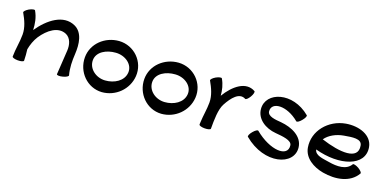

<svg xmlns="http://www.w3.org/2000/svg" viewBox="-15 -1335 4257 2137"><g transform="rotate(20 2114.0 -266.5)"><path d="M38 -500C79 -428 116 -350 116 -267C116 -177 96 -89 96 0C96 12 126 21 163 21C201 21 231 12 231 0C231 -44 226 -87 221 -131C232 -189 251 -245 283 -295C353 -400 461 -486 567 -439C627 -411 648 -339 644 -270C639 -173 626 18 626 17C629 29 661 30 697 20C733 11 760 -6 757 -17C735 -97 734 -181 739 -263C746 -383 728 -513 624 -561C471 -631 313 -507 209 -354C206 -427 194 -498 154 -567C149 -577 118 -570 85 -552C53 -533 32 -510 38 -500Z M1162 34C1321 22 1449 -104 1460 -263C1472 -436 1326 -579 1152 -567C988 -555 854 -428 854 -267C854 -95 993 45 1162 34ZM948 -267C948 -366 1053 -425 1162 -432C1271 -440 1373 -369 1366 -270C1359 -170 1258 -108 1152 -101C1046 -94 948 -166 948 -267Z M1866 34C2025 22 2153 -104 2164 -263C2176 -436 2030 -579 1856 -567C1692 -555 1558 -428 1558 -267C1558 -95 1697 45 1866 34ZM1652 -267C1652 -366 1757 -425 1866 -432C1975 -440 2077 -369 2070 -270C2063 -170 1962 -108 1856 -101C1750 -94 1652 -166 1652 -267Z M2444 0C2444 -102 2444 -228 2483 -299C2534 -394 2607 -486 2688 -442C2698 -436 2721 -457 2740 -489C2759 -521 2766 -552 2756 -558C2635 -627 2505 -521 2421 -381C2416 -445 2402 -507 2367 -567C2362 -577 2331 -570 2298 -552C2266 -533 2245 -510 2251 -500C2292 -428 2329 -350 2329 -267C2329 -187 2313 -108 2310 -29C2309 -22 2309 -16 2309 -9C2309 -8 2309 -8 2309 -8C2309 -7 2309 -6 2309 -4C2309 -4 2309 -3 2309 -1C2309 -1 2309 -1 2309 0C2309 12 2339 21 2376 21C2414 21 2444 12 2444 0Z M2862 -55C3131 171 3459 73 3432 -139C3416 -262 3284 -322 3152 -334C3080 -339 2992 -346 2986 -403C2975 -517 3154 -531 3308 -402C3317 -394 3344 -411 3367 -440C3391 -468 3404 -498 3395 -505C3167 -696 2874 -596 2892 -397C2902 -281 3015 -210 3138 -200C3222 -193 3330 -184 3338 -128C3357 13 3139 1 2948 -158C2939 -166 2913 -149 2889 -120C2865 -92 2853 -62 2862 -55Z M4179 -100C4185 -110 4164 -133 4132 -152C4099 -170 4068 -177 4063 -167C4015 -85 3905 -83 3806 -100C3731 -113 3638 -115 3624 -183C3925 -100 4206 -192 4168 -408C4144 -542 3986 -592 3837 -566C3641 -532 3497 -359 3530 -170C3551 -54 3664 12 3783 33C3937 60 4104 31 4179 -100ZM3861 -433C3954 -449 4061 -470 4074 -392C4104 -227 3882 -240 3654 -314C3696 -375 3775 -418 3861 -433Z"/></g></svg>

Font: Nupuram Expanded Bold
Style: Regular
Weight: 700
Width: 7
Designer: Santhosh Thottingal (santhosh.thottingal@gmail.com)
Foundry: SMC
Version: Version 1.000